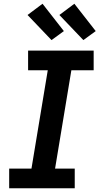

<svg xmlns="http://www.w3.org/2000/svg" viewBox="-20 -1005 540 1025"><path d="M29 0V-105H148L235 -630H130V-735H480V-630H361L274 -105H379V0ZM425 -791 297 -925 377 -985 491 -839ZM255 -791 127 -925 207 -985 321 -839Z"/></svg>

Font: Iosevka Term Curly Extrabold
Style: Italic
Weight: 800
Italic angle: -9°
Designer: Belleve Invis
Foundry: Belleve Invis
Version: Version 32.3.0